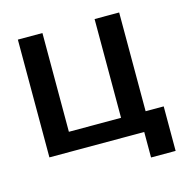

<svg xmlns="http://www.w3.org/2000/svg" viewBox="-94 -599 784 800"><g transform="rotate(-15 297.5 -199.0)"><path d="M567 -82V110H461V0H52V-508H158V-82H383V-508H489V-82Z"/></g></svg>

Font: LT Superior Semi-bold
Style: Regular
Weight: 600
Designer: Daniel Lyons
Foundry: LyonsType
Version: Version 1.0